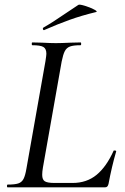

<svg xmlns="http://www.w3.org/2000/svg" viewBox="-20 -808 539 828"><path d="M13 -12Q44 -12 59 -17Q74 -22 81.5 -36.5Q89 -51 94 -81L176 -544Q180 -570 180 -576Q180 -598 167 -605.5Q154 -613 119 -613Q117 -613 117 -619Q117 -625 119 -625L162 -624Q198 -622 221 -622Q244 -622 284 -624L328 -625Q330 -625 330 -619Q330 -613 328 -613Q297 -613 282 -607.5Q267 -602 259.5 -587.5Q252 -573 246 -543L165 -85Q162 -67 162 -54Q162 -33 173.5 -26Q185 -19 215 -19H293Q354 -19 396.5 -54Q439 -89 470 -158Q470 -159 473 -159Q482 -159 481 -155Q462 -90 448 -15Q446 -7 442.5 -3.5Q439 0 432 0H13Q10 0 10 -6Q10 -12 13 -12ZM170 -678Q166 -678 165 -682.5Q164 -687 167 -689Q203 -709 270 -755Q302 -777 318 -787Q323 -790 346 -783Q369 -776 386 -767Q403 -758 394 -756Q332 -741 280.5 -722.5Q229 -704 172 -679Z"/></svg>

Font: Cormorant Garamond Medium
Style: Italic
Weight: 500
Italic angle: -10°
Designer: Christian Thalmann (Catharsis Fonts)
Foundry: Catharsis Fonts
Version: Version 4.000